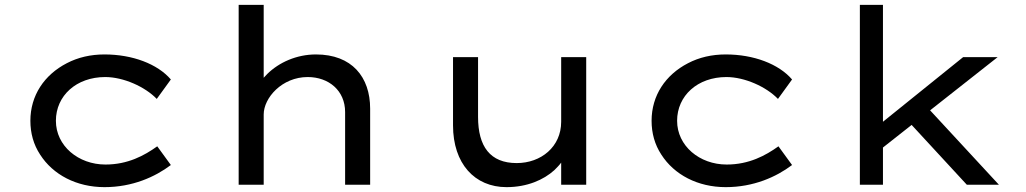

<svg xmlns="http://www.w3.org/2000/svg" viewBox="-20 -760 4223 790"><path d="M410 10C525 10 618 -32 683 -81L627 -158C574 -120 506 -83 414 -83C302 -83 210 -160 210 -263C210 -366 294 -443 413 -443C488 -443 577 -403 625 -353L683 -433C628 -497 525 -536 410 -536C353 -536 301 -524 255 -500C162 -452 105 -367 105 -263C105 -212 118 -165 145 -124C198 -41 295 10 410 10Z M1065 0V-289C1065 -357 1140 -443 1246 -443C1333 -443 1400 -387 1400 -299V0H1503V-313C1503 -443 1428 -536 1280 -536C1200 -536 1128 -503 1080 -456C1075 -451 1070 -445 1065 -440V-740H962V0Z M2064 10C2149 10 2217 -20 2261 -60C2272 -71 2282 -81 2289 -91V0H2392V-525H2289V-259C2289 -156 2206 -89 2106 -89C1997 -89 1947 -157 1947 -279V-525H1844V-244C1844 -87 1933 10 2064 10Z M2966 10C3081 10 3174 -32 3239 -81L3183 -158C3130 -120 3062 -83 2970 -83C2858 -83 2766 -160 2766 -263C2766 -366 2850 -443 2969 -443C3044 -443 3133 -403 3181 -353L3239 -433C3184 -497 3081 -536 2966 -536C2909 -536 2857 -524 2811 -500C2718 -452 2661 -367 2661 -263C2661 -212 2674 -165 2701 -124C2754 -41 2851 10 2966 10Z M3613 0V-153L3731 -246L3958 0H4090L3807 -306L4085 -525H3943L3613 -259V-740H3518V0Z"/></svg>

Font: Lexend Peta
Style: Regular
Weight: 400
Designer: Bonnie Shaver-Troup, Thomas Jockin
Foundry: Lexend
Version: Version 1.007